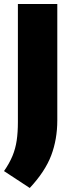

<svg xmlns="http://www.w3.org/2000/svg" viewBox="-45 -760 349 955"><path d="M103 175 -25 91Q2 52 17 15.8Q32 -20.5 38 -61Q44 -101.5 44 -153V-740H240V-161Q240 -67.5 209.8 12.8Q179.5 93 103 175Z"/></svg>

Font: Encode Sans Condensed Condensed Black
Style: Regular
Weight: 900
Width: 3
Designer: Multiple Designers
Foundry: Impallari Type
Version: Version 3.000; ttfautohint (v1.8.3) -l 8 -r 50 -G 200 -x 14 